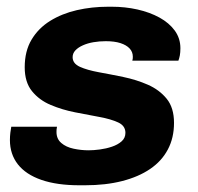

<svg xmlns="http://www.w3.org/2000/svg" viewBox="-20 -541 588 571"><path d="M216 10Q149.5 10 103.2 -6Q57 -22 33.2 -52.2Q9.5 -82.5 9.5 -124.5Q9.5 -136 10.8 -146.5Q12 -157 13.5 -164H149.5Q148.5 -158.5 148.2 -155.5Q148 -152.5 148 -148.5Q148 -128 162.2 -115.8Q176.5 -103.5 198.8 -98.8Q221 -94 243.5 -94Q258.5 -94 277.2 -96.5Q296 -99 313 -104.8Q330 -110.5 341.5 -120.5Q353 -130.5 353 -146Q353 -167 331.2 -177Q309.5 -187 275.5 -193.2Q241.5 -199.5 203.2 -207Q165 -214.5 131 -228.8Q97 -243 75.2 -269.8Q53.5 -296.5 53.5 -341Q53.5 -389 73.8 -423Q94 -457 129 -478.8Q164 -500.5 208.5 -510.8Q253 -521 301.5 -521H312.5Q352 -521 388.8 -512.8Q425.5 -504.5 454.2 -488.8Q483 -473 499.8 -450Q516.5 -427 516.5 -397.5Q516.5 -385 514.8 -376Q513 -367 510.5 -360.5H373.5Q374.5 -363.5 374.8 -367Q375 -370.5 375 -372.5Q375 -386.5 365.5 -396.8Q356 -407 338.2 -412.8Q320.5 -418.5 294.5 -418.5Q275.5 -418.5 258 -415.5Q240.5 -412.5 226.5 -406.2Q212.5 -400 204.2 -391.2Q196 -382.5 196 -371Q196 -352 217.8 -342.2Q239.5 -332.5 273.8 -326.2Q308 -320 346.8 -312Q385.5 -304 419.8 -289Q454 -274 475.8 -247.2Q497.5 -220.5 497.5 -175.5Q497.5 -131 479.2 -96.5Q461 -62 426.5 -38.5Q392 -15 343 -2.5Q294 10 232.5 10Z"/></svg>

Font: Chivo Medium
Style: Italic
Weight: 500
Italic angle: -8.05°
Designer: Hector Gatti
Foundry: Omnibus-Type
Version: Version 2.002